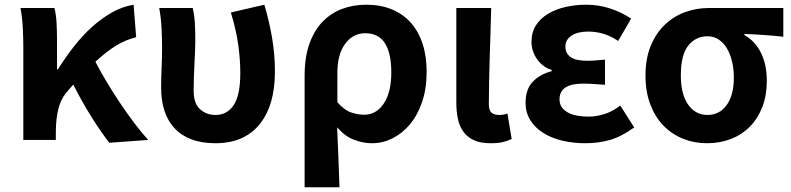

<svg xmlns="http://www.w3.org/2000/svg" viewBox="-20 -594 3358 815"><path d="M444 12Q409 -33 369 -96.5Q329 -160 291 -235L271 -212Q241 -180 229 -136.5Q217 -93 217 -32V0H79V-393Q79 -426 77 -471.5Q75 -517 67 -560H211Q218 -534 220 -498Q222 -462 222 -423V-300H226Q258 -351 294 -397Q330 -443 370.5 -479.5Q411 -516 455 -541Q499 -566 547 -574L558 -436Q513 -425 473 -400.5Q433 -376 385 -332Q406 -291 433 -246Q460 -201 489.5 -157Q519 -113 549.5 -72.5Q580 -32 609 0Z M895 14Q836 14 792.5 -2.5Q749 -19 720.5 -50Q692 -81 678 -124Q664 -167 664 -221Q664 -264 666 -306.5Q668 -349 668 -393Q668 -426 666 -470Q664 -514 656 -560H798Q805 -531 807 -496.5Q809 -462 809 -423Q809 -404 808 -378.5Q807 -353 805.5 -324.5Q804 -296 803 -266Q802 -236 802 -209Q802 -155 829 -130.5Q856 -106 895 -106Q944 -106 972 -148Q1000 -190 1000 -283Q1000 -340 991.5 -402.5Q983 -465 960 -541L1102 -574Q1123 -504 1135 -433Q1147 -362 1147 -290Q1147 -146 1081.5 -66Q1016 14 895 14Z M1273 -273Q1273 -350 1293 -407Q1313 -464 1348.5 -501Q1384 -538 1431.5 -556Q1479 -574 1535 -574Q1595 -574 1642.5 -554.5Q1690 -535 1723 -498.5Q1756 -462 1773.5 -409Q1791 -356 1791 -289Q1791 -217 1771.5 -160.5Q1752 -104 1719.5 -65.5Q1687 -27 1645.5 -6.5Q1604 14 1559 14Q1521 14 1482 -1Q1443 -16 1411 -54Q1414 15 1416.5 75Q1419 135 1421 201H1273ZM1526 -107Q1550 -107 1570.5 -118Q1591 -129 1607 -151.5Q1623 -174 1632 -207.5Q1641 -241 1641 -287Q1641 -368 1614 -410.5Q1587 -453 1530 -453Q1479 -453 1445.5 -408.5Q1412 -364 1412 -283V-160Q1441 -127 1469.5 -117Q1498 -107 1526 -107Z M2062 14Q2020 14 1992.5 1.5Q1965 -11 1948 -33.5Q1931 -56 1924 -88Q1917 -120 1917 -159V-560H2065Q2064 -509 2062 -453.5Q2060 -398 2058.5 -344Q2057 -290 2056 -240.5Q2055 -191 2055 -152Q2055 -126 2066 -116Q2077 -106 2100 -106Q2116 -106 2134 -112L2152 -4Q2135 4 2115 9Q2095 14 2062 14Z M2466 14Q2413 14 2366.5 3Q2320 -8 2285.5 -30Q2251 -52 2231 -84Q2211 -116 2211 -158Q2211 -215 2241.5 -247Q2272 -279 2322 -292V-297Q2300 -304 2284 -317Q2268 -330 2257.5 -346Q2247 -362 2241.5 -380Q2236 -398 2236 -416Q2236 -457 2255 -486.5Q2274 -516 2306.5 -535.5Q2339 -555 2381 -564.5Q2423 -574 2469 -574Q2520 -574 2568.5 -558.5Q2617 -543 2659 -515L2604 -420Q2546 -460 2476 -460Q2433 -460 2406.5 -443Q2380 -426 2380 -396Q2380 -367 2402.5 -351.5Q2425 -336 2472 -336Q2489 -336 2508.5 -337.5Q2528 -339 2548 -341V-234Q2524 -236 2500.5 -237.5Q2477 -239 2454 -239Q2355 -239 2355 -172Q2355 -138 2387 -118.5Q2419 -99 2481 -99Q2510 -99 2544.5 -109.5Q2579 -120 2613 -146L2672 -53Q2618 -14 2569 0Q2520 14 2466 14Z M2981 14Q2927 14 2879.5 -5Q2832 -24 2796.5 -60.5Q2761 -97 2740.5 -150.5Q2720 -204 2720 -274Q2720 -346 2742.5 -400Q2765 -454 2802.5 -489.5Q2840 -525 2888 -542.5Q2936 -560 2988 -560H3305V-438Q3282 -441 3261.5 -442.5Q3241 -444 3221.5 -445.5Q3202 -447 3182 -448Q3162 -449 3140 -450V-445Q3185 -420 3210 -370Q3235 -320 3235 -251Q3235 -189 3216 -140Q3197 -91 3163 -56.5Q3129 -22 3082.5 -4Q3036 14 2981 14ZM2983 -106Q3034 -106 3064.5 -148Q3095 -190 3095 -265Q3095 -301 3087.5 -332.5Q3080 -364 3066 -388Q3052 -412 3031 -426Q3010 -440 2983 -440Q2933 -440 2901.5 -400.5Q2870 -361 2870 -274Q2870 -194 2901 -150Q2932 -106 2983 -106Z"/></svg>

Font: SpoqaHanSans-Bold
Style: Regular
Weight: 700
Designer: [Spoqa Han Sans] Dong-huui Kim \uAE40 \uB3D9 \uD718   [Noto Sans] Ryoko NISHIZUKA \u897F \u585A \u6DBC \u5B50  (kana & i
Foundry: Spoqa (http://www.spoqa-han-sans.com)
Version: Version 2.000